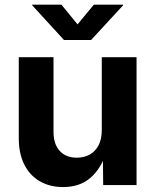

<svg xmlns="http://www.w3.org/2000/svg" viewBox="-20 -775 650 804"><path d="M244.1 8.3Q188.5 8.3 146.5 -16.1Q104.5 -40.5 81.5 -86.4Q58.6 -132.3 58.6 -196.8V-535.6H204.1V-222.7Q204.1 -171.4 230 -143.1Q255.9 -114.7 301.8 -114.7Q332.5 -114.7 356 -127.9Q379.4 -141.1 392.8 -166.7Q406.2 -192.4 406.2 -229.5V-535.6H551.8V0H412.1L410.6 -135.7H424.8Q401.9 -66.9 357.4 -29.3Q313 8.3 244.1 8.3ZM237.3 -755.4 304.7 -672.9 373 -755.4H495.6V-752.9L361.3 -607.4H248L114.7 -752.9V-755.4Z"/></svg>

Font: Inter 20pt
Style: Bold
Weight: 700
Version: Version 4.001;git-66647c0bb